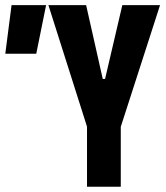

<svg xmlns="http://www.w3.org/2000/svg" viewBox="-29 -713 635 733"><path d="M303.2 0H432.1V-229L582 -693.4H438L372.1 -411.6H363.3L299.8 -693.4H155.8L303.2 -229.5ZM-8.8 -507.8H109.4L147 -693.4H15.1Z"/></svg>

Font: Cascadia Mono NF
Style: Bold
Weight: 700
Monospace: yes
Designer: Aaron Bell
Foundry: Saja Typeworks
Version: Version 2404.023